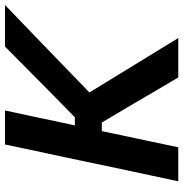

<svg xmlns="http://www.w3.org/2000/svg" viewBox="-2 -752 753 790"><g transform="rotate(-90 375.0 -356.5)"><path d="M24.5 0Q37 -57.5 48.5 -111.8Q60 -166 74.5 -233.5L125 -473.5Q140 -542 151.8 -597.8Q163.5 -653.5 176 -713H316Q303 -654 291.2 -598Q279.5 -542 265 -473.5L254.5 -425.5H288L404 -539.5Q444.5 -579.5 485 -619.8Q525.5 -660 579 -713H750Q689 -654.5 630.5 -598Q572 -541.5 514 -485.5L390 -365.5L467 -240Q490 -202 517 -158.2Q544 -114.5 569.5 -72.8Q595 -31 614 0H452Q423 -48.5 398 -91.2Q373 -134 348.5 -176L266.5 -314.5H231L214 -233.5Q199.5 -166 188 -111.8Q176.5 -57.5 164.5 0Z"/></g></svg>

Font: Commissioner SemiBold
Style: Italic
Weight: 600
Italic angle: -12°
Designer: Kostas Bartsokas
Foundry: Kostas Bartsokas
Version: Version 1.000; ttfautohint (v1.8.3)